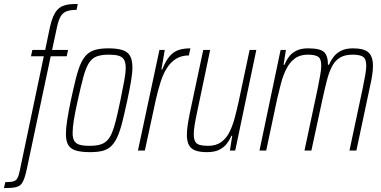

<svg xmlns="http://www.w3.org/2000/svg" viewBox="-92 -763 1932 973"><path d="M-72 190 -65 160Q-38 160 -24 156Q-10 152 -3.5 139.5Q3 127 8 103L130 -478H65L72 -510H137L161 -625Q168 -657 177 -678Q186 -699 197.5 -712Q209 -725 224.5 -732Q240 -739 259 -741Q278 -743 302 -743L296 -713Q264 -713 245 -705.5Q226 -698 215.5 -680Q205 -662 198 -631L172 -510H253L246 -478H165L44 93Q38 121 32 138.5Q26 156 18.5 166.5Q11 177 -1 182Q-13 187 -30 188.5Q-47 190 -72 190Z M365 8Q320 8 293 0Q266 -8 254 -28Q242 -48 242 -84Q242 -113 248.5 -154.5Q255 -196 267 -254Q281 -319 292.5 -365Q304 -411 317.5 -441Q331 -471 349 -487.5Q367 -504 393 -511Q419 -518 456 -518Q501 -518 528 -509.5Q555 -501 567 -480Q579 -459 579 -421Q579 -393 572 -351.5Q565 -310 553 -254Q539 -189 527.5 -143.5Q516 -98 502.5 -68.5Q489 -39 471 -22Q453 -5 427.5 1.5Q402 8 365 8ZM361 -24Q392 -24 413 -29.5Q434 -35 449 -49Q464 -63 475 -89Q486 -115 496 -155.5Q506 -196 518 -254Q530 -313 537.5 -353Q545 -393 545 -419Q545 -446 536.5 -460.5Q528 -475 509.5 -480.5Q491 -486 460 -486Q422 -486 398 -477Q374 -468 358.5 -443.5Q343 -419 330.5 -373Q318 -327 302 -254Q289 -196 282.5 -156Q276 -116 276 -90Q276 -63 284.5 -49Q293 -35 311.5 -29.5Q330 -24 361 -24Z M607 0 716 -510H743L726 -411H730Q748 -456 768.5 -479Q789 -502 814.5 -510Q840 -518 873 -518L865 -482Q828 -482 801 -465.5Q774 -449 754.5 -419Q735 -389 722 -348Q709 -307 698 -259L642 0Z M957 8Q920 8 897.5 -0.5Q875 -9 865 -28.5Q855 -48 855 -80Q855 -100 859 -128Q863 -156 870 -190L938 -510H973L907 -195Q899 -158 894.5 -130.5Q890 -103 890 -83Q890 -59 897 -46Q904 -33 920.5 -28.5Q937 -24 963 -24Q1003 -24 1029 -43Q1055 -62 1071 -94Q1087 -126 1097.5 -165.5Q1108 -205 1117 -246L1173 -510H1207L1100 0H1073L1085 -75H1081Q1072 -54 1057.5 -35Q1043 -16 1019 -4Q995 8 957 8Z M1223 0 1330 -510H1357L1345 -435H1350Q1358 -456 1372 -475Q1386 -494 1409.5 -506Q1433 -518 1469 -518Q1531 -518 1550.5 -499Q1570 -480 1570 -435H1575Q1584 -456 1598.5 -475Q1613 -494 1637 -506Q1661 -518 1696 -518Q1752 -518 1775 -497.5Q1798 -477 1798 -429Q1798 -408 1794 -381.5Q1790 -355 1782 -320L1714 0H1679L1746 -315Q1754 -355 1759 -383Q1764 -411 1764 -430Q1764 -465 1747.5 -475.5Q1731 -486 1695 -486Q1655 -486 1630 -470.5Q1605 -455 1590 -425.5Q1575 -396 1564.5 -355Q1554 -314 1543 -264L1486 0H1451L1518 -315Q1526 -355 1531 -383.5Q1536 -412 1536 -431Q1536 -466 1519.5 -476Q1503 -486 1468 -486Q1428 -486 1402 -466.5Q1376 -447 1359.5 -414.5Q1343 -382 1332.5 -342.5Q1322 -303 1313 -264L1257 0Z"/></svg>

Font: Saira Condensed Thin
Style: Italic
Weight: 250
Width: 3
Italic angle: -12°
Designer: Hector Gatti with collaboration of the Omnibus-Type team
Foundry: Omnibus-Type
Version: Version 1.101